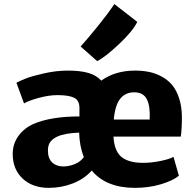

<svg xmlns="http://www.w3.org/2000/svg" viewBox="-20 -909 947 937"><path d="M454.1 -610.8 373.5 -682.1Q411.1 -724.1 459.5 -783.9Q507.8 -843.8 538.1 -889.2L649.9 -802.2Q628.4 -757.3 560.1 -693.1Q491.7 -628.9 454.1 -610.8ZM97.2 -404.3 60.1 -505.4Q78.6 -515.1 107.2 -526.4Q135.7 -537.6 195.1 -551Q254.4 -564.5 311 -564.5Q371.1 -564.5 410.6 -553.2Q450.2 -542 474.1 -515.6Q542.5 -564.5 639.2 -564.5Q676.3 -564.5 708 -557.9Q739.7 -551.3 769.5 -535.2Q799.3 -519 820.3 -493.9Q841.3 -468.8 854.2 -429.2Q867.2 -389.6 867.7 -338.9Q867.7 -278.8 862.3 -242.2H533.7Q538.1 -170.4 573.7 -142.3Q609.4 -114.3 677.2 -114.3Q718.8 -114.3 762.9 -123.3Q807.1 -132.3 826.7 -143.6L853 -51.3Q823.2 -26.9 764.4 -9.5Q705.6 7.8 638.2 7.8Q498 7.8 427.7 -76.7Q391.1 -35.6 335.4 -13.9Q279.8 7.8 217.8 7.8Q138.7 7.8 90.3 -37.6Q42 -83 42 -157.7Q42 -207 70.1 -245.8Q98.1 -284.7 146 -305.2Q231 -340.8 367.7 -340.8V-382.3Q367.7 -418.9 341.8 -431.9Q315.9 -444.8 260.3 -444.8Q218.8 -444.8 168.9 -431.2Q119.1 -417.5 97.2 -404.3ZM634.8 -458.5Q592.3 -458.5 567.1 -427.7Q542 -397 535.2 -325.7H710.4Q713.9 -390.1 696.8 -424.3Q679.7 -458.5 634.8 -458.5ZM389.2 -142.6Q368.2 -194.3 366.2 -261.7Q296.9 -259.3 260.3 -242.7Q238.3 -232.9 226.1 -217.3Q213.9 -201.7 213.9 -174.3Q213.9 -135.7 234.6 -116.2Q255.4 -96.7 289.1 -96.7Q317.4 -96.7 345.5 -108.4Q373.5 -120.1 389.2 -142.6Z"/></svg>

Font: HaufeMerriweatherSans
Style: Bold
Weight: 700
Designer: Eben Sorkin
Foundry: Eben Sorkin
Version: Version 1.56